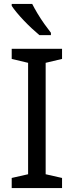

<svg xmlns="http://www.w3.org/2000/svg" viewBox="-20 -964 379 984"><path d="M298 0H40V-52L124 -71V-642L40 -662V-714H298V-662L214 -642V-71L298 -52ZM145 -944Q156 -922 172.5 -894.5Q189 -867 207.5 -841Q226 -815 241 -796V-784H182Q165 -798 144 -817.5Q123 -837 102.5 -858.5Q82 -880 65.5 -900Q49 -920 40 -934V-944Z"/></svg>

Font: Noto Sans Ol Chiki
Style: Regular
Weight: 400
Designer: Monotype Design Team, Lewis McGuffie
Foundry: Monotype Imaging Inc.
Version: Version 2.003